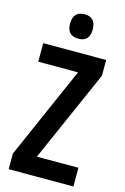

<svg xmlns="http://www.w3.org/2000/svg" viewBox="-137 -987 685 1049"><g transform="rotate(15 205.5 -462.5)"><path d="M390 0H24V-88L253 -609H28V-714H384V-625L155 -106H390ZM207 -925Q270 -925 270 -855Q270 -787 207 -787Q142 -787 142 -855Q142 -925 207 -925Z"/></g></svg>

Font: Noto Sans Bengali ExtraCondensed SemiBold
Style: Regular
Weight: 600
Width: 2
Designer: Joana Ranito - Universal Thirst; Jelle Bosma - Monotype Design Team
Foundry: Universal Thirst ehf.
Version: Version 3.000; ttfautohint (v1.8.4.7-5d5b)